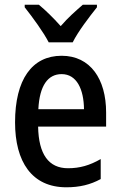

<svg xmlns="http://www.w3.org/2000/svg" viewBox="-20 -879 511 816"><path d="M187 -699H289C311 -744 360 -808 392 -848V-859H332C299 -830 271 -806 238 -768C207 -803 172 -837 145 -859H85V-848C119 -805 165 -742 187 -699ZM242 -642C116 -642 44 -541 44 -359C44 -192 115 -83 262 -83C318 -83 364 -94 408 -118V-203C361 -176 319 -164 269 -164C187 -164 144 -223 142 -341H431V-401C431 -543 364 -642 242 -642ZM242 -564C306 -564 336 -500 337 -415H143C148 -516 184 -564 242 -564Z"/></svg>

Font: Noto Sans Kannada UI Condensed Medium
Style: Regular
Weight: 500
Width: 3
Designer: Jelle Bosma - Monotype Design Team
Foundry: Monotype Imaging Inc.
Version: Version 2.005